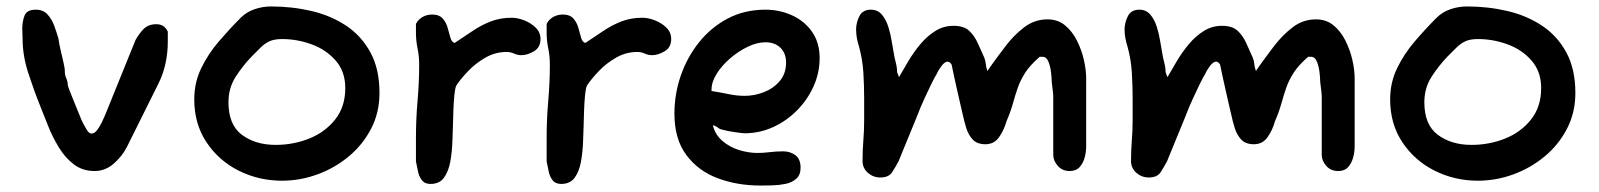

<svg xmlns="http://www.w3.org/2000/svg" viewBox="-20 -560 4956 595"><path d="M273 -30Q236 -30 209 -50.5Q182 -71 162.5 -103Q143 -135 129 -170Q115 -205 104 -233Q85 -280 67.5 -334Q50 -388 50 -440Q50 -447 49.5 -455Q49 -463 49 -471Q49 -493 56 -511.5Q63 -530 91 -530Q114 -530 127.5 -515Q141 -500 148.5 -479Q156 -458 161 -441Q163 -426 167.5 -406Q172 -386 176.5 -367.5Q181 -349 181 -337Q181 -327 185.5 -317Q190 -307 190 -297Q190 -294 196 -278.5Q202 -263 210 -243.5Q218 -224 224.5 -208Q231 -192 233 -187Q241 -171 248.5 -158.5Q256 -146 263 -146Q273 -146 281.5 -157.5Q290 -169 296.5 -183Q303 -197 306 -204L400 -436Q411 -456 425.5 -470.5Q440 -485 465 -485Q489 -485 500 -462V-430Q500 -397 493 -364Q486 -331 471 -301L373 -104Q358 -75 332 -52.5Q306 -30 273 -30Z M854 0Q782 0 720 -31Q658 -62 620 -119Q582 -176 582 -252Q582 -304 603.5 -348.5Q625 -393 658.5 -432Q692 -471 726 -505Q744 -523 769 -531.5Q794 -540 820 -540Q885 -540 945 -526Q1005 -512 1052.5 -480.5Q1100 -449 1128 -397.5Q1156 -346 1156 -272Q1156 -211 1130 -161Q1104 -111 1060.5 -75Q1017 -39 963.5 -19.5Q910 0 854 0ZM834 -111Q889 -111 938 -130.5Q987 -150 1018.5 -189.5Q1050 -229 1050 -287Q1050 -338 1020.5 -372Q991 -406 946 -422.5Q901 -439 854 -439Q830 -439 815 -432Q800 -425 788 -413Q776 -401 760 -385Q732 -356 710 -321.5Q688 -287 688 -243Q688 -173 730 -142Q772 -111 834 -111Z M1314 10Q1296 10 1287 -2Q1278 -14 1275 -30.5Q1272 -47 1269 -60V-134Q1269 -190 1274 -247.5Q1279 -305 1279 -360Q1279 -386 1274 -410Q1269 -434 1269 -459V-486Q1277 -501 1290.5 -508Q1304 -515 1319 -515Q1341 -515 1352 -502.5Q1363 -490 1367.5 -473Q1372 -456 1376 -442.5Q1380 -429 1389 -427Q1418 -446 1444.5 -464Q1471 -482 1500.5 -493.5Q1530 -505 1566 -505Q1584 -505 1604.5 -497Q1625 -489 1640 -474.5Q1655 -460 1655 -439Q1655 -413 1634.5 -401Q1614 -389 1596 -389Q1584 -389 1573 -394Q1562 -399 1550 -399Q1515 -399 1484.5 -381.5Q1454 -364 1431 -340Q1408 -316 1394 -295Q1390 -286 1388 -265Q1386 -244 1385 -217.5Q1384 -191 1383.5 -166Q1383 -141 1382 -123Q1381 -90 1375.5 -59.5Q1370 -29 1356 -9.5Q1342 10 1314 10Z M1719 10Q1701 10 1692 -2Q1683 -14 1680 -30.5Q1677 -47 1674 -60V-134Q1674 -190 1679 -247.5Q1684 -305 1684 -360Q1684 -386 1679 -410Q1674 -434 1674 -459V-486Q1682 -501 1695.5 -508Q1709 -515 1724 -515Q1746 -515 1757 -502.5Q1768 -490 1772.5 -473Q1777 -456 1781 -442.5Q1785 -429 1794 -427Q1823 -446 1849.5 -464Q1876 -482 1905.5 -493.5Q1935 -505 1971 -505Q1989 -505 2009.5 -497Q2030 -489 2045 -474.5Q2060 -460 2060 -439Q2060 -413 2039.5 -401Q2019 -389 2001 -389Q1989 -389 1978 -394Q1967 -399 1955 -399Q1920 -399 1889.5 -381.5Q1859 -364 1836 -340Q1813 -316 1799 -295Q1795 -286 1793 -265Q1791 -244 1790 -217.5Q1789 -191 1788.5 -166Q1788 -141 1787 -123Q1786 -90 1780.5 -59.5Q1775 -29 1761 -9.5Q1747 10 1719 10Z M2337 15Q2265 15 2204.5 -7.5Q2144 -30 2107 -79.5Q2070 -129 2070 -208Q2070 -268 2089.5 -325Q2109 -382 2146 -428.5Q2183 -475 2235 -502.5Q2287 -530 2352 -530Q2396 -530 2434.5 -512.5Q2473 -495 2496.5 -461.5Q2520 -428 2520 -380Q2520 -334 2501 -292Q2482 -250 2449 -217Q2416 -184 2374.5 -165.5Q2333 -147 2288 -147Q2281 -147 2257 -150.5Q2233 -154 2219 -158Q2209 -160 2203 -166Q2201 -167 2196 -169.5Q2191 -172 2189 -172Q2196 -143 2218.5 -123.5Q2241 -104 2270.5 -95Q2300 -86 2327 -86Q2346 -86 2365.5 -88.5Q2385 -91 2407 -91Q2429 -91 2445 -79Q2461 -67 2461 -40Q2461 -18 2447.5 -6Q2434 6 2413.5 10Q2393 14 2372.5 14.5Q2352 15 2337 15ZM2288 -263Q2318 -263 2347.5 -274.5Q2377 -286 2396.5 -309Q2416 -332 2416 -366Q2416 -395 2398.5 -412Q2381 -429 2352 -429Q2326 -429 2297 -415Q2268 -401 2242.5 -379Q2217 -357 2201 -331.5Q2185 -306 2185 -282V-278Q2211 -274 2237 -268.5Q2263 -263 2288 -263Z M2708 -10Q2686 -10 2669.5 -24.5Q2653 -39 2653 -61Q2653 -94 2655.5 -125Q2658 -156 2658 -188V-254Q2658 -295 2655.5 -335.5Q2653 -376 2642 -416Q2638 -428 2635.5 -441.5Q2633 -455 2633 -469Q2633 -489 2643 -509.5Q2653 -530 2679 -530Q2700 -530 2713 -514.5Q2726 -499 2733 -476.5Q2740 -454 2743.5 -431.5Q2747 -409 2750 -394Q2752 -381 2756 -366Q2760 -351 2760 -337Q2760 -336 2762 -331Q2764 -326 2766 -321Q2779 -344 2795.5 -371.5Q2812 -399 2832.5 -423.5Q2853 -448 2878.5 -464Q2904 -480 2935 -480Q2967 -480 2983.5 -464.5Q3000 -449 3010 -426.5Q3020 -404 3030 -382Q3034 -372 3035 -361.5Q3036 -351 3040 -340L3051 -356Q3071 -384 3096.5 -417.5Q3122 -451 3154 -475.5Q3186 -500 3226 -500Q3258 -500 3280.5 -481.5Q3303 -463 3317.5 -434Q3332 -405 3339 -374Q3346 -343 3346 -317V-105Q3346 -90 3341.5 -72.5Q3337 -55 3326 -42.5Q3315 -30 3295 -30Q3272 -30 3258 -46Q3244 -62 3244 -80V-262Q3244 -265 3243 -275Q3242 -285 3240.5 -296Q3239 -307 3239 -312Q3239 -320 3237 -337Q3235 -354 3229 -369Q3223 -384 3211 -384H3202Q3172 -358 3157 -334.5Q3142 -311 3134 -288Q3126 -265 3119 -239.5Q3112 -214 3099 -184Q3092 -158 3076.5 -135.5Q3061 -113 3034 -113Q3008 -113 2994.5 -127.5Q2981 -142 2974.5 -163Q2968 -184 2964 -203Q2962 -212 2957 -233Q2952 -254 2946.5 -279Q2941 -304 2936 -326.5Q2931 -349 2929 -360Q2923 -369 2917 -369Q2908 -369 2898 -356Q2888 -343 2883 -331Q2877 -322 2866 -299.5Q2855 -277 2845.5 -256Q2836 -235 2833 -228Q2831 -222 2821.5 -199Q2812 -176 2800 -146.5Q2788 -117 2778 -93Q2768 -69 2765 -61Q2755 -42 2744.5 -26Q2734 -10 2708 -10Z M3540 -10Q3518 -10 3501.5 -24.5Q3485 -39 3485 -61Q3485 -94 3487.5 -125Q3490 -156 3490 -188V-254Q3490 -295 3487.5 -335.5Q3485 -376 3474 -416Q3470 -428 3467.5 -441.5Q3465 -455 3465 -469Q3465 -489 3475 -509.5Q3485 -530 3511 -530Q3532 -530 3545 -514.5Q3558 -499 3565 -476.5Q3572 -454 3575.5 -431.5Q3579 -409 3582 -394Q3584 -381 3588 -366Q3592 -351 3592 -337Q3592 -336 3594 -331Q3596 -326 3598 -321Q3611 -344 3627.5 -371.5Q3644 -399 3664.5 -423.5Q3685 -448 3710.5 -464Q3736 -480 3767 -480Q3799 -480 3815.5 -464.5Q3832 -449 3842 -426.5Q3852 -404 3862 -382Q3866 -372 3867 -361.5Q3868 -351 3872 -340L3883 -356Q3903 -384 3928.5 -417.5Q3954 -451 3986 -475.5Q4018 -500 4058 -500Q4090 -500 4112.5 -481.5Q4135 -463 4149.5 -434Q4164 -405 4171 -374Q4178 -343 4178 -317V-105Q4178 -90 4173.5 -72.5Q4169 -55 4158 -42.5Q4147 -30 4127 -30Q4104 -30 4090 -46Q4076 -62 4076 -80V-262Q4076 -265 4075 -275Q4074 -285 4072.5 -296Q4071 -307 4071 -312Q4071 -320 4069 -337Q4067 -354 4061 -369Q4055 -384 4043 -384H4034Q4004 -358 3989 -334.5Q3974 -311 3966 -288Q3958 -265 3951 -239.5Q3944 -214 3931 -184Q3924 -158 3908.5 -135.5Q3893 -113 3866 -113Q3840 -113 3826.5 -127.5Q3813 -142 3806.5 -163Q3800 -184 3796 -203Q3794 -212 3789 -233Q3784 -254 3778.5 -279Q3773 -304 3768 -326.5Q3763 -349 3761 -360Q3755 -369 3749 -369Q3740 -369 3730 -356Q3720 -343 3715 -331Q3709 -322 3698 -299.5Q3687 -277 3677.5 -256Q3668 -235 3665 -228Q3663 -222 3653.5 -199Q3644 -176 3632 -146.5Q3620 -117 3610 -93Q3600 -69 3597 -61Q3587 -42 3576.5 -26Q3566 -10 3540 -10Z M4560 0Q4488 0 4426 -31Q4364 -62 4326 -119Q4288 -176 4288 -252Q4288 -304 4309.5 -348.5Q4331 -393 4364.5 -432Q4398 -471 4432 -505Q4450 -523 4475 -531.5Q4500 -540 4526 -540Q4591 -540 4651 -526Q4711 -512 4758.5 -480.5Q4806 -449 4834 -397.5Q4862 -346 4862 -272Q4862 -211 4836 -161Q4810 -111 4766.5 -75Q4723 -39 4669.5 -19.5Q4616 0 4560 0ZM4540 -111Q4595 -111 4644 -130.5Q4693 -150 4724.5 -189.5Q4756 -229 4756 -287Q4756 -338 4726.5 -372Q4697 -406 4652 -422.5Q4607 -439 4560 -439Q4536 -439 4521 -432Q4506 -425 4494 -413Q4482 -401 4466 -385Q4438 -356 4416 -321.5Q4394 -287 4394 -243Q4394 -173 4436 -142Q4478 -111 4540 -111Z"/></svg>

Font: Fuzzy Bubbles
Style: Bold
Weight: 700
Designer: Robert E. Leuschke
Foundry: Robert E. Leuschke
Version: Version 1.010; ttfautohint (v1.8.3)